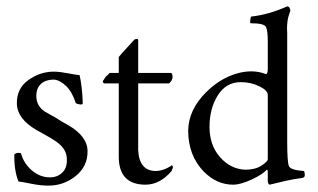

<svg xmlns="http://www.w3.org/2000/svg" viewBox="-20 -545 1000 603"><path d="M149 -320Q167 -320 192.5 -315Q218 -310 230 -309Q238 -274 240 -221Q240 -216 231.5 -217Q223 -218 218 -221Q207 -256 188 -274.5Q169 -293 150 -295Q109 -295 97 -264Q94 -255 94 -244Q94 -213 120 -195Q125 -192 144 -181.5Q163 -171 165 -169Q167 -167 194 -152Q255 -117 255 -69.5Q255 -22 217.5 8Q180 38 132 38Q107 38 78 32Q49 26 38 25Q24 -10 25 -60Q31 -65 37.5 -65Q44 -65 46 -63Q55 -31 80.5 -9.5Q106 12 136.5 12Q167 12 183 -12Q191 -26 190 -45Q190 -77 157 -100Q149 -106 124.5 -120Q100 -134 94 -137Q34 -172 33 -219.5Q32 -267 69 -293.5Q106 -320 149 -320Z M437 35Q354 35 353 -51V-283H307Q304 -285 303 -287.5Q302 -290 303.5 -291.5Q305 -293 306 -294.5Q307 -296 309 -299.5Q311 -303 312.5 -304.5Q314 -306 316.5 -308Q319 -310 320.5 -311.5Q322 -313 324 -316H353V-366Q362 -377 381 -397.5Q400 -418 401.5 -420Q403 -422 406 -422Q414 -424 414 -419V-316H517Q522 -314 522 -303.5Q522 -293 511 -283H414V-74Q417 -9 468 -8Q494 -8 520 -26Q526 -21 520 -12Q520 -12 520 -11L519 -8Q482 35 437 35Z M627 -255Q670 -298 721.5 -313.5Q773 -329 816 -312Q821 -314 821 -329V-416Q821 -448 815.5 -460Q810 -472 767 -472Q765 -472 766 -482Q767 -492 769 -493Q824 -499 882 -525Q887 -525 889.5 -520Q892 -515 892 -512L885 -490Q880 -467 882 -442V-100Q882 -35 887.5 -23Q893 -11 933 -8Q935 -8 935.5 -7Q936 -6 937 1Q938 8 935 11Q932 14 925.5 14.5Q919 15 904.5 17.5Q890 20 877 23Q864 26 852 29L827 35Q821 33 821 22V-8Q819 -13 818 -12Q806 2 771 18.5Q736 35 712 35Q661 35 620 -6Q571 -57 571 -135Q572 -200 627 -255ZM736 -287Q690 -287 664 -245.5Q638 -204 638 -146.5Q638 -89 671 -51.5Q704 -14 750 -12Q782 -12 801.5 -25Q821 -38 821 -45V-247Q821 -261 794.5 -274Q768 -287 736 -287Z"/></svg>

Font: AMoshref-Naskh
Style: Naskh
Weight: 500
Version: Version 0.001